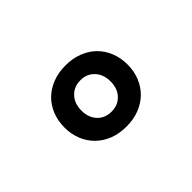

<svg xmlns="http://www.w3.org/2000/svg" viewBox="-53 -934 706 706"><g transform="rotate(-45 300.0 -581.0)"><path d="M300 -422Q263.5 -422 233.4 -433.5Q203.3 -445.1 181.7 -466.2Q160.1 -487.3 148 -516.4Q136 -545.5 136 -581Q136 -616.5 148.1 -646Q160.3 -675.4 181.8 -696.2Q203.3 -716.9 233.4 -728.4Q263.5 -740 300 -740Q336.5 -740 366.6 -728.4Q396.7 -716.9 418.2 -696.2Q439.7 -675.4 451.9 -646Q464 -616.5 464 -581Q464 -545.5 452 -516.4Q439.9 -487.3 418.3 -466.2Q396.7 -445.1 366.6 -433.5Q336.5 -422 300 -422ZM299.9 -499.7Q333.8 -499.7 354.8 -522.1Q375.9 -544.4 375.9 -581Q375.9 -617.5 354.9 -640Q334 -662.6 300.1 -662.6Q266.2 -662.6 245.2 -639.9Q224.1 -617.2 224.1 -580.8Q224.1 -544.5 245.1 -522.1Q266 -499.7 299.9 -499.7Z"/></g></svg>

Font: Maple Mono
Style: Regular
Weight: 400
Monospace: yes
Designer: subframe7536
Version: Version 7.300